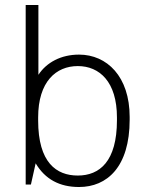

<svg xmlns="http://www.w3.org/2000/svg" viewBox="-20 -740 623 770"><path d="M134 -440V-720H83V0H104L123 -85C161 -21 219 10 297 10C409 10 500 -70 500 -260V-271C500 -433 409 -521 297 -521C225 -521 167 -490 134 -440ZM133 -257V-269C133 -413 205 -475 292 -475C379 -475 449 -412 449 -269V-258C449 -92 379 -36 292 -36C206 -36 133 -88 133 -257Z"/></svg>

Font: ChivoLight
Style: Regular
Weight: 300
Designer: Hector Gatti
Foundry: Omnibus-Type
Version: Version 1.004;PS 001.004;hotconv 1.0.88;makeotf.lib2.5.64775